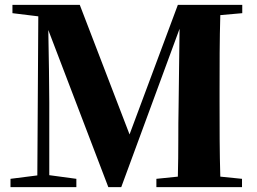

<svg xmlns="http://www.w3.org/2000/svg" viewBox="-20 -767 1054 787"><path d="M973 -713V-747H709L511 -216L307 -747H31V-713L137 -700L133 -48L23 -34V0H293V-34L182 -49V-347C182 -411 180 -540 178 -644L424 0H477L716 -649L712 -327C710 -246 712 -145 709 -43L621 -34V0H972V-34L883 -43C880 -143 880 -247 880 -351V-395C880 -499 880 -602 883 -705Z"/></svg>

Font: Noto Serif CJK JP Black
Style: Regular
Weight: 900
Designer: Ryoko NISHIZUKA 西塚涼子 (kana & ideographs); Frank Grießhammer (Latin, Greek & Cyrillic); Wenlong ZHANG 张文龙 (bopomofo); San
Foundry: Adobe Systems Incorporated
Version: Version 1.001;PS 1.001;hotconv 16.6.54;makeotf.lib2.5.65590